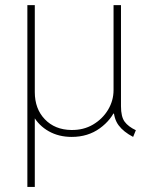

<svg xmlns="http://www.w3.org/2000/svg" viewBox="-20 -532 602 757"><path d="M87.9 205.1V-511.7H117.2V205.1ZM262.7 7.8Q211.9 7.8 172.4 -14.4Q132.8 -36.6 110.4 -76.4Q87.9 -116.2 87.9 -168.9V-511.7H117.2V-168.9Q117.2 -103 156.7 -61.8Q196.3 -20.5 260.7 -19.5Q309.1 -18.6 346.7 -40.8Q384.3 -63 406 -99.1Q427.7 -135.3 427.7 -176.8V-511.7H457V-113.3Q457 -71.8 471.4 -52.2Q485.8 -32.7 515.6 -18.6L504.9 7.8Q466.8 -12.2 447.8 -37.8Q428.7 -63.5 427.7 -103.5L442.4 -84H418L438.5 -108.4Q420.4 -60.1 373.5 -26.1Q326.7 7.8 262.7 7.8Z"/></svg>

Font: Reddit Mono ExtraLight
Style: Regular
Weight: 250
Monospace: yes
Designer: Stephen Hutchings
Foundry: Reddit
Version: Version 1.014